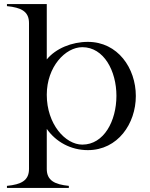

<svg xmlns="http://www.w3.org/2000/svg" viewBox="-20 -720 733 940"><path d="M14 190V200H317V190C248 183 209 164 209 107V-89C254 -25 327 15 410 15C557 15 645 -115 645 -250C645 -386 557 -515 410 -515C332 -515 253 -483 209 -429V-700H14V-690C84 -683 122 -664 122 -607V107C122 164 84 183 14 190ZM209 -256C209 -393 300 -489 383 -489C489 -489 550 -372 550 -251C550 -128 489 -12 383 -12C300 -12 209 -112 209 -256Z"/></svg>

Font: Sprat
Style: Regular
Weight: 400
Designer: Ethan Nakache
Foundry: Collletttivo
Version: Version 2.000;Glyphs 3.2 (3217)